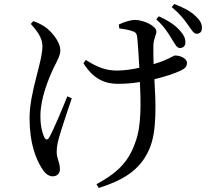

<svg xmlns="http://www.w3.org/2000/svg" viewBox="-20 -855 1040 955"><path d="M832 -665C849 -639 858 -617 874 -616C890 -616 901 -625 902 -642C903 -662 896 -679 875 -703C851 -730 818 -752 770 -774L757 -759C797 -723 816 -691 832 -665ZM913 -734C931 -709 943 -687 957 -687C974 -687 984 -697 984 -713C986 -734 977 -752 954 -774C929 -798 897 -816 847 -835L834 -820C877 -784 896 -758 913 -734ZM133 -736C167 -699 191 -665 191 -625C191 -545 127 -398 127 -267C127 -141 159 -66 186 -21C201 4 219 22 242 22C263 22 278 9 278 -13C278 -48 262 -66 262 -98C262 -122 266 -143 272 -165C282 -202 314 -299 337 -366L315 -376C288 -309 244 -204 225 -172C217 -157 208 -158 200 -173C190 -194 181 -228 181 -278C181 -362 217 -454 248 -520C265 -553 280 -580 280 -604C280 -651 231 -702 206 -720C188 -732 173 -740 146 -750ZM573 -714C597 -710 623 -707 641 -699C655 -695 661 -687 663 -666C666 -637 670 -574 673 -518C634 -509 594 -504 561 -504C507 -504 462 -521 407 -557L395 -541C445 -459 506 -438 566 -438C603 -438 640 -441 676 -447C680 -351 685 -228 653 -147C618 -43 554 10 460 61L471 80C585 44 676 -5 722 -112C763 -201 754 -355 748 -461C803 -474 849 -490 877 -503C901 -514 910 -525 910 -542C910 -565 876 -579 851 -579C844 -579 833 -569 796 -554C782 -548 764 -542 744 -536C743 -572 742 -607 743 -629C744 -665 758 -682 758 -698C758 -727 692 -756 651 -756C631 -756 595 -745 571 -733Z"/></svg>

Font: Noto Serif CJK SC Medium
Style: Regular
Weight: 500
Designer: Ryoko NISHIZUKA 西塚涼子 (kana & ideographs); Frank Grießhammer (Latin, Greek & Cyrillic); Wenlong ZHANG 张文龙 (bopomofo); San
Foundry: Adobe
Version: Version 2.001;hotconv 1.1.0;makeotfexe 2.6.0